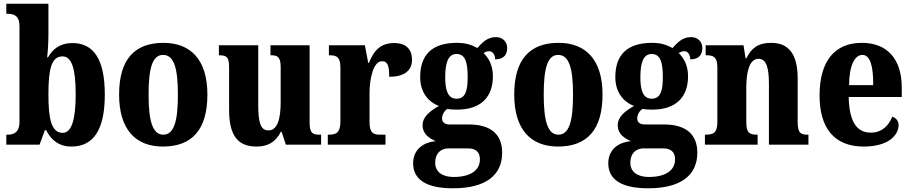

<svg xmlns="http://www.w3.org/2000/svg" viewBox="-20 -780 4916 1035"><path d="M365 10C481 10 545 -76 545 -270C545 -463 483 -548 370 -548C304 -548 263 -515 239 -471H234C238 -501 241 -555 241 -591V-760H14V-706H18C55 -706 85 -696 85 -639V-124C85 -63 51 -54 20 -54H14V0H193L222 -78H229C255 -26 297 10 365 10ZM318 -64C257 -64 241 -138 241 -271C241 -408 257 -476 317 -476C367 -476 388 -409 388 -272C388 -138 367 -64 318 -64Z M858 10C1016 10 1098 -82 1098 -270C1098 -458 1008 -549 861 -549C704 -549 622 -458 622 -270C622 -82 711 10 858 10ZM860 -54C802 -54 781 -129 781 -270C781 -412 801 -484 859 -484C918 -484 939 -412 939 -270C939 -129 919 -54 860 -54Z M1363 10C1424 10 1466 -14 1494 -70H1498L1521 0H1711V-54H1702C1670 -54 1649 -59 1649 -117V-536H1438V-482H1441C1473 -482 1493 -476 1493 -419V-228C1493 -136 1474 -77 1427 -77C1382 -77 1372 -125 1372 -218V-536H1160V-482H1163C1207 -482 1215 -468 1215 -411V-188C1215 -53 1259 10 1363 10Z M1747 0H2058V-54H2028C1994 -54 1972 -62 1972 -121V-279C1972 -357 1993 -450 2039 -450C2072 -450 2078 -421 2078 -366C2153 -366 2201 -395 2201 -458C2201 -511 2172 -548 2105 -548C2036 -548 1997 -513 1969 -441H1965L1947 -536H1753V-482H1757C1795 -482 1815 -473 1815 -414V-126C1815 -63 1791 -54 1751 -54H1747Z M2422 235C2602 235 2687 162 2687 43C2687 -52 2630 -109 2508 -109H2404C2381 -109 2363 -118 2363 -142C2363 -165 2379 -186 2392 -193C2402 -190 2430 -189 2443 -189C2578 -189 2637 -262 2637 -369C2637 -427 2615 -466 2587 -494C2595 -499 2604 -504 2617 -504C2631 -504 2649 -491 2649 -460C2698 -460 2714 -488 2714 -521C2714 -553 2692 -580 2653 -580C2608 -580 2581 -552 2553 -521C2521 -539 2489 -549 2443 -549C2306 -549 2245 -482 2245 -364C2245 -282 2289 -230 2346 -209C2294 -179 2258 -149 2258 -105C2258 -57 2295 -34 2329 -19C2255 -12 2207 31 2207 100C2207 188 2278 235 2422 235ZM2441 -248C2393 -248 2380 -296 2380 -364C2380 -435 2393 -489 2441 -489C2491 -489 2501 -437 2501 -365C2501 -295 2491 -248 2441 -248ZM2425 174C2368 174 2326 149 2326 98C2326 37 2367 20 2396 20H2504C2547 20 2567 42 2567 79C2567 138 2517 174 2425 174Z M2988 10C3146 10 3228 -82 3228 -270C3228 -458 3138 -549 2991 -549C2834 -549 2752 -458 2752 -270C2752 -82 2841 10 2988 10ZM2990 -54C2932 -54 2911 -129 2911 -270C2911 -412 2931 -484 2989 -484C3048 -484 3069 -412 3069 -270C3069 -129 3049 -54 2990 -54Z M3474 235C3654 235 3739 162 3739 43C3739 -52 3682 -109 3560 -109H3456C3433 -109 3415 -118 3415 -142C3415 -165 3431 -186 3444 -193C3454 -190 3482 -189 3495 -189C3630 -189 3689 -262 3689 -369C3689 -427 3667 -466 3639 -494C3647 -499 3656 -504 3669 -504C3683 -504 3701 -491 3701 -460C3750 -460 3766 -488 3766 -521C3766 -553 3744 -580 3705 -580C3660 -580 3633 -552 3605 -521C3573 -539 3541 -549 3495 -549C3358 -549 3297 -482 3297 -364C3297 -282 3341 -230 3398 -209C3346 -179 3310 -149 3310 -105C3310 -57 3347 -34 3381 -19C3307 -12 3259 31 3259 100C3259 188 3330 235 3474 235ZM3493 -248C3445 -248 3432 -296 3432 -364C3432 -435 3445 -489 3493 -489C3543 -489 3553 -437 3553 -365C3553 -295 3543 -248 3493 -248ZM3477 174C3420 174 3378 149 3378 98C3378 37 3419 20 3448 20H3556C3599 20 3619 42 3619 79C3619 138 3569 174 3477 174Z M3780 0H4064V-54H4061C4022 -54 4003 -63 4003 -119V-308C4003 -388 4018 -463 4069 -463C4112 -463 4125 -413 4125 -327V0H4338V-54H4334C4295 -54 4280 -63 4280 -125V-356C4280 -491 4230 -549 4137 -549C4065 -549 4029 -519 4004 -466H3999L3988 -536H3784V-482H3788C3826 -482 3847 -473 3847 -417V-123C3847 -63 3824 -54 3784 -54H3780Z M4636 10C4770 10 4824 -52 4824 -106C4824 -129 4809 -145 4790 -151C4770 -102 4734 -65 4674 -65C4598 -65 4558 -124 4555 -257H4841V-308C4841 -466 4759 -549 4626 -549C4481 -549 4398 -453 4398 -265C4398 -91 4476 10 4636 10ZM4687 -321H4557C4558 -427 4587 -484 4629 -484C4671 -484 4688 -423 4687 -321Z"/></svg>

Font: Noto Serif Condensed ExtraBold
Style: Regular
Weight: 800
Width: 3
Designer: Monotype Design Team
Foundry: Monotype Imaging Inc.
Version: Version 2.013